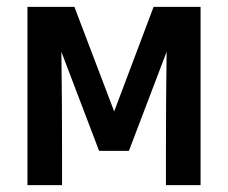

<svg xmlns="http://www.w3.org/2000/svg" viewBox="-20 -540 665 560"><path d="M60 0V-520H197L313 -215L428 -520H565V0H464V-104Q464 -175 464.5 -246.5Q465 -318 466 -389L356 -100H269L159 -389Q160 -318 160.5 -246.5Q161 -175 161 -104V0Z"/></svg>

Font: Iosevka Custom Semibold
Style: Regular
Weight: 600
Designer: Belleve Invis
Foundry: Belleve Invis
Version: Version 27.0.2; ttfautohint (v1.8.4)